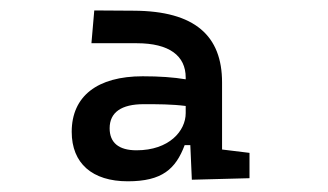

<svg xmlns="http://www.w3.org/2000/svg" viewBox="-20 -723 626 366"><path d="M345.7 -380.4 455.6 -383.3V-431.6L403.3 -438V-565.9C403.3 -654.3 352.1 -702.1 234.9 -702.6L159.7 -703.1L154.3 -640.6H240.7C302.7 -640.6 334 -616.7 334 -575.2V-571.8C311 -575.7 283.7 -577.6 252 -577.6C165.5 -577.6 116.7 -539.6 116.7 -471.7C116.7 -411.6 155.8 -377.4 223.6 -377.4C289.1 -377.4 314.9 -400.9 332 -446.3H342.8ZM334 -521V-507.3C334 -473.6 302.7 -436.5 240.2 -436.5C206.1 -436.5 189 -451.2 189 -478.5C189 -508.8 211.4 -524.4 253.9 -524.4C280.8 -524.4 307.1 -524.4 334 -521Z"/></svg>

Font: Cascadia Mono PL SemiLight
Style: Regular
Weight: 350
Monospace: yes
Designer: Aaron Bell
Foundry: Saja Typeworks
Version: Version 2404.023